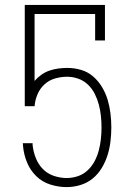

<svg xmlns="http://www.w3.org/2000/svg" viewBox="-20 -755 540 783"><path d="M252 8Q218 8 185 -2.5Q152 -13 127.5 -37Q103 -61 90 -93Q77 -125 74 -159L73 -171H113V-163Q116 -136 126 -110.5Q136 -85 154.5 -66Q173 -47 199 -38Q225 -29 252 -29Q275 -29 297.5 -36.5Q320 -44 337.5 -60.5Q355 -77 366 -98Q377 -119 383 -142Q389 -165 391.5 -188.5Q394 -212 394 -235Q394 -259 391.5 -282.5Q389 -306 383 -328.5Q377 -351 366.5 -372Q356 -393 339 -409.5Q322 -426 299.5 -434Q277 -442 254 -442Q229 -442 204.5 -435Q180 -428 161.5 -411Q143 -394 133 -370.5Q123 -347 121 -322H81V-735H408V-590H368V-698H121V-425Q133 -439 148.5 -450Q164 -461 181.5 -467Q199 -473 217.5 -475.5Q236 -478 254 -478Q283 -478 310.5 -470Q338 -462 359.5 -443.5Q381 -425 396 -400Q411 -375 419 -348Q427 -321 430.5 -292.5Q434 -264 434 -235Q434 -207 430.5 -178Q427 -149 418.5 -122Q410 -95 395 -70Q380 -45 358 -27Q336 -9 308 -0.5Q280 8 252 8Z"/></svg>

Font: Iosevka Slab Extralight
Style: Regular
Weight: 200
Monospace: yes
Designer: Belleve Invis
Foundry: Belleve Invis
Version: Version 11.1.1; ttfautohint (v1.8.3)